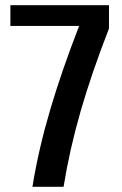

<svg xmlns="http://www.w3.org/2000/svg" viewBox="-20 -720 470 740"><path d="M105 0Q128 -143 173 -295.5Q218 -448 285 -620H20V-700H400V-610Q333 -438 290.5 -290.5Q248 -143 225 0Z"/></svg>

Font: Cuprum
Style: Regular
Weight: 400
Designer: Jovanny Lemonad
Foundry: Jovanny Lemonad
Version: Version 3.000